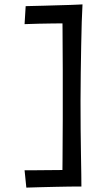

<svg xmlns="http://www.w3.org/2000/svg" viewBox="-20 -717 485 875"><path d="M351 133 264 112Q265 60 265 10Q265 -40 265.5 -85.5Q266 -131 266 -173Q266 -215 266 -251Q266 -284 266 -321.5Q266 -359 266 -400.5Q266 -442 265.5 -488Q265 -534 265 -584Q265 -634 264 -688L356 -697Q354 -665 352.5 -616.5Q351 -568 350 -508Q349 -448 348 -383.5Q347 -319 347 -255Q347 -191 347.5 -129Q348 -67 349 -14Q350 39 350.5 77.5Q351 116 351 133ZM100 138 92 59Q104 59 127.5 59Q151 59 180.5 58.5Q210 58 239.5 58Q269 58 292.5 57.5Q316 57 329 57L351 133Q343 133 326 133Q309 133 285 133.5Q261 134 231.5 134.5Q202 135 168.5 136Q135 137 100 138ZM92 -607 97 -689Q141 -690 178.5 -691Q216 -692 246.5 -693Q277 -694 299.5 -694.5Q322 -695 336 -696Q350 -697 356 -697L330 -611Q320 -611 304 -611Q288 -611 265.5 -610.5Q243 -610 215.5 -610Q188 -610 157 -609Q126 -608 92 -607Z"/></svg>

Font: Truculenta SemiBold
Style: Regular
Weight: 600
Version: Version 1.002